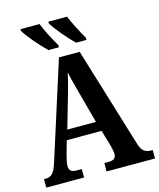

<svg xmlns="http://www.w3.org/2000/svg" viewBox="-134 -1025 927 1119"><g transform="rotate(-15 330.0 -465.5)"><path d="M391 -771H453V-784C429 -826 397 -886 379 -931H266V-921C285 -886 352 -807 391 -771ZM224 -771H287V-784C262 -826 230 -886 213 -931H98V-921C117 -886 185 -807 224 -771ZM4 0H232V-51H198C167 -51 156 -65 156 -90C156 -108 163 -135 167 -151L191 -236H401L430 -138C433 -124 439 -102 439 -87C439 -61 422 -51 397 -51H368V0H660V-51H650C616 -51 595 -65 582 -108L397 -714H272L84 -124C65 -64 45 -51 14 -51H4ZM210 -295 266 -489C279 -533 290 -576 299 -617C307 -575 319 -532 332 -484L383 -295Z"/></g></svg>

Font: Noto Serif Condensed
Style: Bold
Weight: 700
Width: 3
Designer: Monotype Design Team
Foundry: Monotype Imaging Inc.
Version: Version 2.015